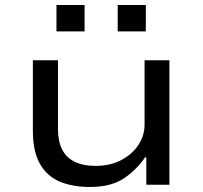

<svg xmlns="http://www.w3.org/2000/svg" viewBox="-20 -736 808 765"><path d="M338 9Q270 9 219 -12Q168 -33 139.5 -82.5Q111 -132 111 -215V-496H211V-222Q211 -173 227.5 -140.5Q244 -108 277.5 -91.5Q311 -75 361 -75Q419 -75 463.5 -98.5Q508 -122 532 -159.5Q556 -197 556 -239V-496H655V0H563V-109H558Q522 -57 471.5 -24Q421 9 338 9ZM449 -611V-716H561V-611ZM205 -611V-716H317V-611Z"/></svg>

Font: Nunito Sans 7pt Expanded
Style: Regular
Weight: 400
Width: 7
Designer: Vernon Adams
Foundry: Vernon Adams
Version: Version 3.101;gftools[0.9.27]